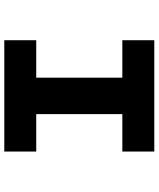

<svg xmlns="http://www.w3.org/2000/svg" viewBox="58 -798 740 896"><g transform="rotate(90 428.0 -350.0)"><path d="M167.7 0V-149.1H342.5V-550.9H167.7V-700H687.2V-550.9H512.5V-149.1H687.2V0Z"/></g></svg>

Font: Lexend Tera
Style: Regular
Weight: 400
Designer: Bonnie Shaver-Troup, Thomas Jockin
Foundry: Lexend
Version: Version 1.007